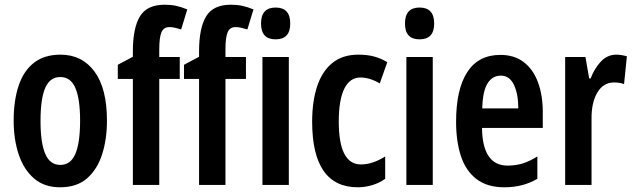

<svg xmlns="http://www.w3.org/2000/svg" viewBox="-20 -785 2690 815"><path d="M434 -273Q434 -194 413.5 -130Q393 -66 349.5 -28Q306 10 235 10Q168 10 124.5 -27.5Q81 -65 59.5 -129Q38 -193 38 -273Q38 -358 59 -421Q80 -484 124 -518.5Q168 -553 237 -553Q328 -553 381 -481.5Q434 -410 434 -273ZM152 -271Q152 -179 172 -132Q192 -85 236 -85Q280 -85 300 -132Q320 -179 320 -273Q320 -365 300 -411.5Q280 -458 236 -458Q192 -458 172 -412Q152 -366 152 -271Z M743 -450H656V0H544V-450H480V-510L544 -544V-567Q544 -666 574 -715.5Q604 -765 679 -765Q705 -765 726.5 -760.5Q748 -756 775 -745L749 -660Q736 -664 723.5 -667Q711 -670 699 -670Q675 -670 665.5 -648.5Q656 -627 656 -573V-543H743Z M1024 -450H937V0H825V-450H761V-510L825 -544V-567Q825 -666 855 -715.5Q885 -765 960 -765Q986 -765 1007.5 -760.5Q1029 -756 1056 -745L1030 -660Q1017 -664 1004.5 -667Q992 -670 980 -670Q956 -670 946.5 -648.5Q937 -627 937 -573V-543H1024Z M1150 -753Q1212 -753 1212 -685Q1212 -618 1150 -618Q1088 -618 1088 -685Q1088 -753 1150 -753ZM1206 -543V0H1094V-543Z M1499 10Q1305 10 1305 -269Q1305 -354 1326 -418Q1347 -482 1390.5 -517.5Q1434 -553 1501 -553Q1539 -553 1568.5 -545Q1598 -537 1624 -521L1592 -431Q1549 -456 1510 -456Q1465 -456 1441.5 -408.5Q1418 -361 1418 -269Q1418 -87 1512 -87Q1562 -87 1615 -121V-26Q1590 -8 1559.5 1Q1529 10 1499 10Z M1761 -753Q1823 -753 1823 -685Q1823 -618 1761 -618Q1699 -618 1699 -685Q1699 -753 1761 -753ZM1817 -543V0H1705V-543Z M2104 -552Q2163 -552 2203 -521.5Q2243 -491 2263.5 -436Q2284 -381 2284 -309V-242H2026Q2028 -82 2135 -82Q2168 -82 2198 -91Q2228 -100 2261 -121V-26Q2200 10 2121 10Q2048 10 2002.5 -25Q1957 -60 1936.5 -122.5Q1916 -185 1916 -268Q1916 -406 1963.5 -479Q2011 -552 2104 -552ZM2106 -464Q2070 -464 2049.5 -431Q2029 -398 2027 -325H2180Q2180 -386 2161.5 -425Q2143 -464 2106 -464Z M2596 -553Q2617 -553 2641 -546L2629 -428Q2612 -435 2586 -435Q2541 -435 2515.5 -392Q2490 -349 2491 -279V0H2379V-543H2465L2481 -452H2487Q2503 -494 2530.5 -523.5Q2558 -553 2596 -553Z"/></svg>

Font: Noto Sans Thai ExtCond SemBd
Style: Regular
Weight: 600
Width: 2
Designer: Monotype Design Team
Foundry: Monotype Imaging Inc.
Version: Version 2.002; ttfautohint (v1.8.4.7-5d5b)